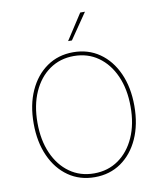

<svg xmlns="http://www.w3.org/2000/svg" viewBox="-102 -1041 950 1131"><g transform="rotate(-10 373.5 -475.0)"><path d="M674.7 -363.6Q674.7 -252.5 636.7 -168.3Q598.7 -84.2 530.9 -37.1Q463.1 9.9 373.6 9.9Q283.7 9.9 215.9 -37.3Q148.1 -84.5 110.3 -168.7Q72.4 -252.8 72.4 -363.6Q72.4 -474.8 110.4 -558.8Q148.4 -642.8 216.3 -690Q284.1 -737.2 373.6 -737.2Q463.1 -737.2 530.9 -690.2Q598.7 -643.1 636.7 -558.9Q674.7 -474.8 674.7 -363.6ZM652 -363.6Q652 -468 616.8 -547.1Q581.7 -626.1 519 -670.3Q456.3 -714.5 373.6 -714.5Q291.2 -714.5 228.5 -670.6Q165.8 -626.8 130.5 -547.8Q95.2 -468.8 95.2 -363.6Q95.2 -259.9 130 -180.9Q164.8 -101.9 227.5 -57.4Q290.1 -12.8 373.6 -12.8Q456.3 -12.8 519.2 -57Q582 -101.2 617.2 -180.2Q652.3 -259.2 652 -363.6ZM356.5 -806.8 456 -960.2H484.4L379.3 -806.8Z"/></g></svg>

Font: Inter UI Thin
Style: Regular
Weight: 100
Designer: Rasmus Andersson
Foundry: rsms
Version: 3.2;8d6f07862